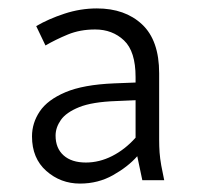

<svg xmlns="http://www.w3.org/2000/svg" viewBox="-20 -718 480 456"><path d="M56 -394Q56 -426 74.5 -453.5Q93 -481 135.5 -499Q178 -517 251 -520L302 -522V-535Q302 -596 274.5 -622Q247 -648 206 -648Q170 -648 141 -636Q112 -624 88 -610L66 -656Q95 -673 133 -685.5Q171 -698 210 -698Q277 -698 317.5 -660Q358 -622 358 -544V-386Q358 -370 359 -356Q360 -342 363 -325L370 -290H318L306 -347Q284 -322 248.5 -302Q213 -282 170 -282Q124 -282 90 -312Q56 -342 56 -394ZM112 -396Q112 -366 131 -349Q150 -332 184 -332Q216 -332 246.5 -347.5Q277 -363 302 -391V-480L256 -478Q199 -476 168 -463.5Q137 -451 124.5 -433Q112 -415 112 -396Z"/></svg>

Font: Radio Canada Condensed Light
Style: Regular
Weight: 300
Width: 3
Designer: Charles Daoud, Etienne Aubert Bonn, Alexandre Saumier Demers, Jacques Le Bailly
Foundry: Radio-Canada
Version: Version 2.104; ttfautohint (v1.8.4.7-5d5b);gftools[0.9.28.de